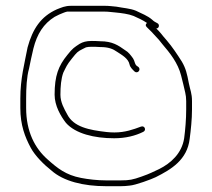

<svg xmlns="http://www.w3.org/2000/svg" viewBox="-20 -646 730 661"><path d="M486 -567C480.7 -562.3 480.3 -557.7 485 -553L493 -545C501.9 -537.2 519 -517 527 -509L539 -494C564.4 -464.3 592.7 -429.4 603.5 -386L611 -356C615.6 -333.2 621 -320.8 621 -298V-269C621 -236.2 617.9 -199.1 614 -170C606 -117.8 567.9 -83.9 528 -64C506.1 -54.3 498.3 -48.8 467 -38C437.4 -27.4 425.3 -25 396 -25H345C315.7 -25 284.3 -28.6 259 -33.5C206.3 -43.6 177.7 -67 144 -97C100 -135.8 70 -192.8 70 -274.5V-307C70 -342.3 71.8 -381.2 80 -410C84.8 -433.8 89 -453.9 95 -479C107.6 -529.2 130 -564.3 168 -588L184 -596C192.6 -599.2 202.4 -604.3 211 -606H340C346 -606 352 -605.7 358 -605L378 -603C398.4 -601 422.5 -598 440 -591C457.6 -583 470.1 -577.6 486 -567ZM518 -548C528.2 -548 530.2 -561.9 522 -566C515 -570 510.5 -571.5 504 -578C487.8 -592.2 468.2 -598.9 448 -609C428.4 -617.2 404.6 -618.3 381 -623L361 -625C354.3 -625.7 347.3 -626 340 -626H225C202.8 -626 191.2 -619.7 176 -614C120.5 -589.3 92.3 -546.3 75 -483C64.3 -426.7 50 -375.8 50 -307V-274C50 -215.4 66 -174.1 86 -137C100.9 -109.3 131.9 -78.6 157 -59C198.5 -22.1 267.2 -5 345 -5H396C405.3 -5 415.3 -5.7 426 -7C445.8 -8.2 502.4 -29.2 516 -36C569.7 -62.9 624.5 -95.6 633 -168C637 -197.8 641 -235.5 641 -269V-298C641 -324.4 634.9 -335.5 630 -360C623.8 -392.5 620 -409.9 606 -434C589.6 -459.7 573.2 -484.6 554 -507L542 -521C538 -526.3 532.7 -532.7 526 -540ZM457 -415 450 -420C442.8 -427.2 444.5 -435.3 438 -445C430.6 -455.3 422.5 -466.6 411 -473C387 -490.1 366.7 -504 325 -504C315 -504.7 305.3 -505 296 -505C276.8 -505 265.4 -501.5 254 -495C236.3 -483.2 230.4 -480.5 212 -457C181.2 -419.3 168 -385.3 168 -320C168 -281.6 189.5 -245.5 207 -223C239.5 -185.9 304.6 -170 373 -170C412.8 -170 446.6 -178.8 473 -192C485 -197.3 478.3 -215.3 465 -210C439.3 -200.4 410.8 -190 374 -190C364.7 -190 355.7 -190.5 347 -191.5C287.2 -198.4 233.2 -208.5 211 -253C201.1 -271.1 188 -293.7 188 -320C188 -347.8 190.4 -375.7 198 -396C208.2 -416.3 209.4 -422.1 228 -445C244.8 -466 247 -468.5 264 -477L276 -483C280.7 -484.3 287.3 -485 296 -485C305.3 -485 315 -484.7 325 -484C353.2 -484 368.6 -478 384 -467C399.3 -456.8 421.8 -444.9 426 -424C427.9 -414.3 436.1 -406.9 443 -400C453.6 -390.7 466.3 -405.7 457 -415Z"/></svg>

Font: HoneyBee
Style: UltLit
Weight: 100
Foundry: Cannot Into Space Fonts
Version: Version 0.89